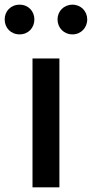

<svg xmlns="http://www.w3.org/2000/svg" viewBox="-52 -801 393 821"><path d="M87 0H202V-551H87ZM32 -654C69 -654 95 -682 95 -718C95 -753 69 -781 32 -781C-6 -781 -32 -753 -32 -718C-32 -682 -6 -654 32 -654ZM258 -654C294 -654 321 -682 321 -718C321 -753 294 -781 258 -781C221 -781 194 -753 194 -718C194 -682 221 -654 258 -654Z"/></svg>

Font: GenYoGothic2 TW M
Style: Regular
Weight: 500
Version: Version 2.100;PS 2.1;hotconv 16.6.51;makeotf.lib2.5.65220 DE